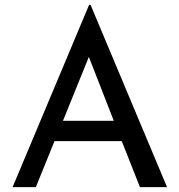

<svg xmlns="http://www.w3.org/2000/svg" viewBox="-20 -773 741 793"><path d="M483 -190H205L128 0H32L348 -753H354L670 0H558ZM450 -274 347 -538 240 -274Z"/></svg>

Font: Josefin Sans
Style: Regular
Weight: 400
Designer: Santiago Orozco
Foundry: Typemade
Version: Version 2.000